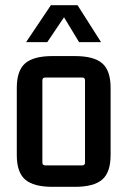

<svg xmlns="http://www.w3.org/2000/svg" viewBox="-20 -715 493 743"><path d="M298 -415H155Q144 -415 144 -404V-86Q144 -75 155 -75H298Q309 -75 309 -86V-404Q309 -415 298 -415ZM45 -115V-375Q45 -442 77.5 -470Q110 -498 183 -498H270Q343 -498 375.5 -470Q408 -442 408 -375V-115Q408 -48 375.5 -20Q343 8 270 8H183Q110 8 77.5 -20Q45 -48 45 -115ZM280 -695 371 -552H286L223 -656H233L163 -552H81L177 -695Z"/></svg>

Font: Gemunu Libre ExtraLight SemiBold
Style: Regular
Weight: 600
Version: Version 1.100